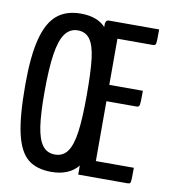

<svg xmlns="http://www.w3.org/2000/svg" viewBox="-81 -778 754 856"><g transform="rotate(10 296.0 -350.0)"><path d="M553 0H329V-41Q288 9 208 9Q141 9 102 -23Q63 -55 45 -133Q27 -211 27 -353Q27 -483 47 -561Q67 -639 108.5 -674Q150 -709 216 -709Q291 -709 329 -668V-684Q329 -688 332.5 -694Q336 -700 345 -700H572Q572 -672 571.5 -654Q571 -636 568 -631.5Q565 -627 557 -627H396V-418H548Q548 -391 547.5 -373Q547 -355 544 -349.5Q541 -344 533 -344H396V-73H568Q568 -44 567.5 -26Q567 -8 564 -4Q561 0 553 0ZM305 -355Q305 -461 298 -519.5Q291 -578 271.5 -605.5Q252 -633 216 -633Q181 -633 159 -603.5Q137 -574 127 -508.5Q117 -443 117 -334Q117 -238 125.5 -181Q134 -124 154.5 -97Q175 -70 211 -70Q247 -70 267.5 -98.5Q288 -127 296.5 -188.5Q305 -250 305 -355Z"/></g></svg>

Font: Yanone Kaffeesatz
Style: Regular
Weight: 400
Designer: Yanone (Cyrillic: Daniel Pouzeot & Huerta Tipografica)
Foundry: Yanone
Version: Version 1.100;PS 001.100;hotconv 1.0.70;makeotf.lib2.5.58329